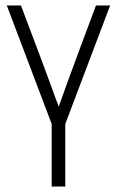

<svg xmlns="http://www.w3.org/2000/svg" viewBox="-20 -686 430 706"><path d="M220 0H170V-230L5 -666H57Q150 -420 167.5 -371Q185 -322 196 -294Q206 -322 226 -378Q271 -501 333 -666H385L220 -230Z"/></svg>

Font: Khand Light
Style: Regular
Weight: 300
Designer: Devanagari: Sanchit Sawaria, Jyotish Sonowal; Latin: Satya Rajpurohit
Foundry: Indian Type Foundry
Version: Version 1.101;PS 1.0;hotconv 1.0.78;makeotf.lib2.5.61930; tt